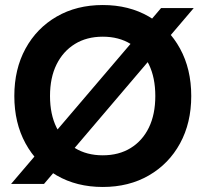

<svg xmlns="http://www.w3.org/2000/svg" viewBox="-20 -732 816 764"><path d="M24 0 621 -700H751L155 0ZM389 12Q285 12 205.5 -34Q126 -80 81.5 -161.5Q37 -243 37 -350Q37 -457 81.5 -538.5Q126 -620 205.5 -666Q285 -712 389 -712Q493 -712 572.5 -666Q652 -620 696.5 -538.5Q741 -457 741 -350Q741 -243 696.5 -161.5Q652 -80 572.5 -34Q493 12 389 12ZM389 -114Q453 -114 500 -143Q547 -172 572.5 -224.5Q598 -277 598 -350Q598 -423 572.5 -475.5Q547 -528 500 -557Q453 -586 389 -586Q325 -586 278 -557Q231 -528 205 -475.5Q179 -423 179 -350Q179 -277 205 -224.5Q231 -172 278 -143Q325 -114 389 -114Z"/></svg>

Font: DM Sans 36pt ExtraBold
Style: Regular
Weight: 800
Designer: Colophon Foundry, Jonny Pinhorn
Foundry: Colophon Foundry
Version: Version 4.004;gftools[0.9.30]